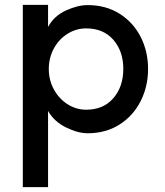

<svg xmlns="http://www.w3.org/2000/svg" viewBox="-20 -537 679 791"><path d="M488 -253Q488 -326 447 -373Q406 -420 335 -420Q294 -420 258.5 -398Q223 -376 202 -337.5Q181 -299 181 -253Q181 -207 202 -168.5Q223 -130 258.5 -107.5Q294 -85 335 -85Q406 -85 447 -132.5Q488 -180 488 -253ZM74 -517H178V-426Q202 -471 251 -493.5Q300 -516 341 -516Q416 -516 472.5 -480.5Q529 -445 559.5 -385Q590 -325 590 -253Q590 -181 559.5 -120.5Q529 -60 472.5 -24Q416 12 341 12Q301 12 252 -12Q203 -36 178 -80V234H74Z"/></svg>

Font: SUIT SemiBold
Style: Regular
Weight: 600
Designer: Sunn Youn; Korean Glyphs from Source Han Sans (Sandoll Communications; Soo-young Jang, Joo-yeon Kang)
Foundry: Sunn
Version: Version 1.140